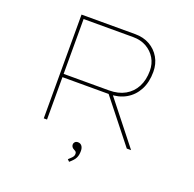

<svg xmlns="http://www.w3.org/2000/svg" viewBox="-152 -857 1230 1217"><g transform="rotate(20 462.5 -248.0)"><path d="M194 0V-700H556Q612 -700 654.5 -676Q697 -652 721.5 -610Q746 -568 746 -514Q746 -444 719 -393Q692 -342 643.5 -314Q595 -286 528 -286H216V0ZM754 0 518 -298 545 -301 783 0ZM216 -308H522Q585 -308 630 -333.5Q675 -359 699 -405Q723 -451 723 -513Q723 -560 701 -597Q679 -634 640.5 -656Q602 -678 550 -678H216ZM439 204 426 191Q433 184 441 177Q449 170 454.5 162Q460 154 460 144Q460 136 457 131Q454 126 443 121Q433 116 428 109Q423 102 423 92Q423 83 430 75.5Q437 68 450 68Q467 68 476.5 80.5Q486 93 486 114Q486 127 484 138.5Q482 150 477 160.5Q472 171 462.5 181.5Q453 192 439 204Z"/></g></svg>

Font: Lexend Zetta Thin
Style: Regular
Weight: 250
Version: Version 1.007